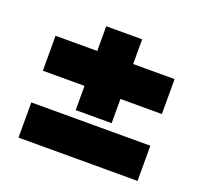

<svg xmlns="http://www.w3.org/2000/svg" viewBox="-95 -689 761 723"><g transform="rotate(20 285.5 -327.5)"><path d="M47 -342V-482H524V-342ZM214 -581H358V-245H214ZM47 -74V-215H524V-74Z"/></g></svg>

Font: Outfit Thin ExtraBold
Style: Regular
Weight: 800
Version: Version 1.100;gftools[0.9.27]